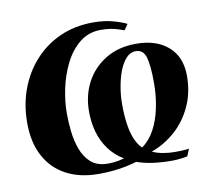

<svg xmlns="http://www.w3.org/2000/svg" viewBox="-64 -591 756 675"><g transform="rotate(-10 314.0 -253.0)"><path d="M236.5 11Q169.5 11 120.8 -15Q72 -41 45.8 -90.2Q19.5 -139.5 19.5 -209Q19.5 -273.5 40.2 -329.5Q61 -385.5 99.5 -427.8Q138 -470 191 -493.5Q244 -517 308.5 -517Q348.5 -517 379.2 -508.5Q410 -500 427.5 -491L413.5 -470.5Q403.5 -474 392 -477.8Q380.5 -481.5 365.8 -484Q351 -486.5 330.5 -486.5Q287 -486.5 255 -460.5Q223 -434.5 202.5 -393.5Q182 -352.5 172.2 -306Q162.5 -259.5 162.5 -218.5Q162.5 -187 166.2 -153.2Q170 -119.5 180.8 -90Q191.5 -60.5 211.8 -41.2Q232 -22 264.5 -19.5Q279.5 -18.5 296.5 -20.2Q313.5 -22 333 -27.5Q301 -46.5 280.5 -74.8Q260 -103 250.2 -137.5Q240.5 -172 240.5 -210.5Q240.5 -268.5 265.2 -315Q290 -361.5 335.8 -389.2Q381.5 -417 444.5 -417Q516.5 -417 559 -379.8Q601.5 -342.5 601.5 -275Q601.5 -215.5 579 -166.8Q556.5 -118 518.2 -84.2Q480 -50.5 433.5 -34Q448.5 -26.5 470 -22.5Q491.5 -18.5 513 -18.5Q523.5 -18.5 538.2 -19Q553 -19.5 564 -21.5L553.5 4Q546 6 529.5 8Q513 10 500.5 10Q463 10 431.5 5.8Q400 1.5 373 -8Q341 1.5 308 6.2Q275 11 236.5 11ZM439 -391.5Q419 -391.5 404 -374.8Q389 -358 379.2 -331.8Q369.5 -305.5 364.5 -275.2Q359.5 -245 359.5 -217Q359.5 -174.5 364.5 -142.5Q369.5 -110.5 379.2 -88.5Q389 -66.5 402.5 -54Q429.5 -73 447.5 -106.2Q465.5 -139.5 474.2 -182Q483 -224.5 483 -271Q483 -332 474.5 -361.8Q466 -391.5 439 -391.5Z"/></g></svg>

Font: Merriweather 144pt
Style: Bold Italic
Weight: 700
Italic angle: -7.8°
Version: Version 2.101